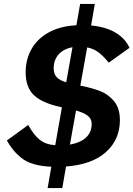

<svg xmlns="http://www.w3.org/2000/svg" viewBox="-20 -840 681 980"><path d="M592 -227Q592 -128 521 -64Q450 0 317 10L298 120H223L242 11Q150 7 101 -25.5Q52 -58 15 -123L124 -202Q153 -150 183.5 -126Q214 -102 262 -99L296 -292L267 -299Q183 -321 147 -360.5Q111 -400 111 -471Q111 -537 141 -590Q171 -643 229.5 -675Q288 -707 370 -711L389 -820H464L445 -710Q520 -703 569.5 -673.5Q619 -644 641 -596L535 -520Q508 -554 482.5 -573Q457 -592 425 -598L390 -403Q451 -391 492.5 -374.5Q534 -358 563 -322.5Q592 -287 592 -227ZM318 -420 350 -599Q303 -590 278.5 -561.5Q254 -533 254 -492Q254 -462 270 -445.5Q286 -429 318 -420ZM448 -208Q448 -234 427.5 -249.5Q407 -265 368 -276L337 -102Q392 -112 420 -139Q448 -166 448 -208Z"/></svg>

Font: KoHo
Style: Bold Italic
Weight: 700
Italic angle: -10°
Version: Version 1.000; ttfautohint (v1.6)